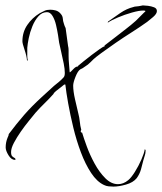

<svg xmlns="http://www.w3.org/2000/svg" viewBox="-20 -504 601 711"><path d="M400 187Q391 187 382 186Q373 185 365 181Q339 169 317.5 136.5Q296 104 279.5 60Q263 16 251.5 -31.5Q240 -79 232.5 -121Q225 -163 222 -191H218Q215 -188 205.5 -181Q196 -174 187.5 -167Q179 -160 178 -156Q162 -138 145 -121.5Q128 -105 112 -87Q103 -76 87.5 -57Q72 -38 57 -16.5Q42 5 31.5 25Q21 45 21 59Q21 71 25.5 75Q30 79 34 81Q38 83 37 88H35Q22 88 11.5 71Q1 54 1 42Q1 23 8 6Q9 4 11 -1Q13 -6 12 -7Q42 -47 69.5 -78.5Q97 -110 134 -144L180 -186Q188 -192 199 -201.5Q210 -211 216 -218Q220 -223 220 -234Q220 -248 216 -268.5Q212 -289 207 -310Q202 -331 199 -346Q198 -355 195 -373.5Q192 -392 187.5 -411.5Q183 -431 174.5 -445Q166 -459 154 -459Q136 -459 122.5 -444Q109 -429 100 -407Q91 -385 86.5 -363Q82 -341 81 -327V-297Q81 -293 81.5 -288.5Q82 -284 83 -280H80Q79 -296 71 -319.5Q63 -343 63 -351Q63 -385 81 -411.5Q99 -438 127 -455Q138 -461 146 -464.5Q154 -468 166 -468Q176 -468 185.5 -465.5Q195 -463 202 -456Q212 -446 212.5 -436Q213 -426 217 -415Q217 -414 219.5 -407.5Q222 -401 223 -400L232 -334Q234 -327 234 -317.5Q234 -308 234 -299Q234 -283 235.5 -268Q237 -253 238 -237L239 -236Q245 -241 253 -249.5Q261 -258 269 -258V-260Q275 -265 289 -276.5Q303 -288 319.5 -300.5Q336 -313 349.5 -322.5Q363 -332 367 -332V-335Q369 -337 369 -337L408 -367Q427 -382 446 -396.5Q465 -411 483 -427Q491 -435 499 -443Q507 -451 514 -458L518 -461V-464Q515 -465 510 -465Q495 -465 468.5 -457.5Q442 -450 417 -439.5Q392 -429 379 -420L380 -424Q401 -439 425 -455.5Q449 -472 474 -478Q479 -480 484 -480Q489 -480 493 -481Q495 -481 501.5 -482.5Q508 -484 509 -484Q516 -484 528 -482.5Q540 -481 550.5 -477Q561 -473 561 -463Q561 -453 547 -441Q533 -429 525 -423Q497 -403 467 -384Q437 -365 408 -345Q390 -332 372 -319.5Q354 -307 336 -293Q326 -285 316 -274.5Q306 -264 294 -257Q290 -254 286 -251.5Q282 -249 277 -247Q268 -241 259.5 -219.5Q251 -198 251 -187Q251 -166 258 -135.5Q265 -105 270 -84Q274 -69 275.5 -53.5Q277 -38 281 -23Q279 -21 279 -17Q279 -13 284 -13Q290 7 301.5 38.5Q313 70 330.5 102Q348 134 370 156Q392 178 417 178Q437 178 455 163Q466 154 479.5 132.5Q493 111 503.5 87Q514 63 516 49H518L517 51H519V56Q519 64 516 72.5Q513 81 511 89Q507 106 502 123.5Q497 141 486 156Q473 172 446.5 179.5Q420 187 400 187Z"/></svg>

Font: Qwitcher Grypen
Style: Regular
Weight: 400
Designer: Robert E. Leuschke
Foundry: Robert E. Leuschke
Version: Version 1.100; ttfautohint (v1.8.3)